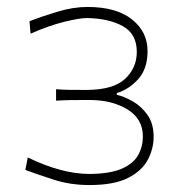

<svg xmlns="http://www.w3.org/2000/svg" viewBox="-20 -524 520 553"><path d="M237.5 9Q182.5 9 134.8 -6.5Q87 -22 53 -34.5L60 -70.5Q157.5 -23 238 -23Q298 -23.5 331.5 -38.5Q365 -53.5 378.2 -77.8Q391.5 -102 391.5 -131Q391.5 -181.5 347.2 -208.8Q303 -236 238 -236Q208 -236 186 -235.8Q164 -235.5 141.5 -234V-267Q160.5 -265.5 180.5 -265.2Q200.5 -265 228.5 -265Q305.5 -265 339.8 -296.5Q374 -328 374 -374.5Q374 -426.5 333.5 -448.8Q293 -471 230.5 -472Q209 -472 165.2 -461.2Q121.5 -450.5 68 -427L65 -463Q97 -475.5 143.8 -489.8Q190.5 -504 231.5 -504Q315 -504 360 -468.2Q405 -432.5 405 -377Q405 -325.5 377.8 -295.8Q350.5 -266 316.5 -256V-251Q338 -246 362.5 -232Q387 -218 404.8 -193Q422.5 -168 422.5 -130Q422.5 -96 405.8 -64Q389 -32 348.8 -11.5Q308.5 9 237.5 9Z"/></svg>

Font: Commissioner Flair Thin
Style: Regular
Weight: 100
Designer: Kostas Bartsokas
Foundry: Kostas Bartsokas
Version: Version 1.000; ttfautohint (v1.8.3)